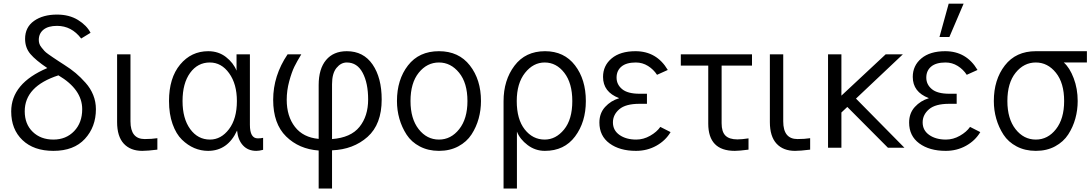

<svg xmlns="http://www.w3.org/2000/svg" viewBox="-20 -831 6138 1080"><path d="M43 -204.1Q43 -362.3 246.1 -448.2Q180.7 -492.2 150.9 -527.3Q121.1 -562.5 121.1 -612.3Q121.1 -677.7 171.4 -713.4Q221.7 -749 300.8 -749Q369.1 -749 418.5 -718.8Q467.8 -688.5 489.3 -646.5L436.5 -614.3Q382.8 -685.5 300.8 -685.5Q251 -685.5 224.6 -664.1Q198.2 -642.6 198.2 -606.4Q198.2 -594.7 201.7 -584.5Q205.1 -574.2 213.9 -563.5Q222.7 -552.7 229.5 -544.9Q236.3 -537.1 252.9 -525.4Q269.5 -513.7 278.3 -507.8Q287.1 -502 309.1 -487.3Q331.1 -472.7 340.8 -466.8Q377.9 -443.4 405.8 -419.9Q433.6 -396.5 461.4 -365.2Q489.3 -334 504.4 -296.4Q519.5 -258.8 519.5 -216.8Q519.5 -117.2 457.5 -49.8Q395.5 17.6 280.3 17.6Q169.9 17.6 106.4 -43Q43 -103.5 43 -204.1ZM119.1 -205.1Q119.1 -132.8 164.1 -89.4Q209 -45.9 280.3 -45.9Q351.6 -45.9 397 -93.3Q442.4 -140.6 442.4 -216.8Q442.4 -328.1 308.6 -407.2Q119.1 -345.7 119.1 -205.1Z M638.7 -144.5V-525.4H713.9V-148.4Q713.9 -48.8 793.9 -48.8Q834 -48.8 865.2 -53.7V10.7Q810.5 17.6 780.3 17.6Q713.9 17.6 676.3 -22.9Q638.7 -63.5 638.7 -144.5Z M930.7 -262.7Q930.7 -392.6 993.2 -467.8Q1055.7 -543 1151.4 -543Q1209 -543 1251 -510.3Q1293 -477.5 1310.5 -433.6V-525.4H1385.7V-128.9Q1385.7 -52.7 1429.7 -52.7Q1448.2 -52.7 1460 -55.7V11.7Q1438.5 17.6 1421.9 17.6Q1375 17.6 1346.7 -13.2Q1318.4 -43.9 1313.5 -96.7Q1260.7 17.6 1150.4 17.6Q1110.4 17.6 1073.2 2Q1036.1 -13.7 1003.4 -45.4Q970.7 -77.1 950.7 -133.3Q930.7 -189.5 930.7 -262.7ZM1006.8 -262.7Q1006.8 -164.1 1049.8 -105Q1092.8 -45.9 1161.1 -45.9Q1223.6 -45.9 1268.1 -104.5Q1312.5 -163.1 1312.5 -262.7Q1312.5 -358.4 1269 -418.9Q1225.6 -479.5 1160.2 -479.5Q1091.8 -479.5 1049.3 -420.9Q1006.8 -362.3 1006.8 -262.7Z M1516.6 -269.5Q1516.6 -405.3 1597.7 -525.4H1674.8Q1650.4 -485.4 1635.7 -455.6Q1621.1 -425.8 1606.9 -374Q1592.8 -322.3 1592.8 -269.5Q1592.8 -176.8 1639.2 -117.2Q1685.5 -57.6 1772.5 -49.8V-352.5Q1772.5 -443.4 1814 -493.2Q1855.5 -543 1930.7 -543Q2024.4 -543 2075.7 -468.3Q2127 -393.6 2127 -271.5Q2127 -131.8 2047.4 -61Q1967.8 9.8 1847.7 14.6V229.5H1772.5V15.6Q1662.1 7.8 1589.4 -63.5Q1516.6 -134.8 1516.6 -269.5ZM1847.7 -48.8Q1953.1 -56.6 2002 -117.2Q2050.8 -177.7 2050.8 -271.5Q2050.8 -363.3 2020 -421.4Q1989.3 -479.5 1930.7 -479.5Q1897.5 -479.5 1872.6 -448.7Q1847.7 -418 1847.7 -357.4Z M2289.1 -262.7Q2289.1 -163.1 2335 -104.5Q2380.9 -45.9 2449.2 -45.9Q2516.6 -45.9 2563 -104.5Q2609.4 -163.1 2609.4 -262.7Q2609.4 -364.3 2562.5 -421.9Q2515.6 -479.5 2449.2 -479.5Q2381.8 -479.5 2335.4 -421.9Q2289.1 -364.3 2289.1 -262.7ZM2212.9 -262.7Q2212.9 -382.8 2274.9 -462.9Q2336.9 -543 2449.2 -543Q2560.5 -543 2623 -462.9Q2685.5 -382.8 2685.5 -262.7Q2685.5 -211.9 2672.4 -164.1Q2659.2 -116.2 2632.3 -74.7Q2605.5 -33.2 2558.1 -7.8Q2510.7 17.6 2449.2 17.6Q2388.7 17.6 2341.3 -7.3Q2293.9 -32.2 2267.1 -73.7Q2240.2 -115.2 2226.6 -163.1Q2212.9 -210.9 2212.9 -262.7Z M3043.9 -45.9Q3106.4 -45.9 3152.8 -102.5Q3199.2 -159.2 3199.2 -262.7Q3199.2 -363.3 3154.3 -421.4Q3109.4 -479.5 3043.9 -479.5Q2979.5 -479.5 2933.1 -420.9Q2886.7 -362.3 2886.7 -262.7Q2886.7 -160.2 2931.6 -103Q2976.6 -45.9 3043.9 -45.9ZM2812.5 229.5V-261.7Q2812.5 -379.9 2874 -461.4Q2935.5 -543 3045.9 -543Q3153.3 -543 3214.4 -463.4Q3275.4 -383.8 3275.4 -262.7Q3275.4 -144.5 3214.8 -63.5Q3154.3 17.6 3044.9 17.6Q2991.2 17.6 2947.8 -15.1Q2904.3 -47.9 2887.7 -90.8V229.5Z M3351.6 -141.6Q3351.6 -194.3 3383.8 -229.5Q3416 -264.6 3461.9 -278.3V-279.3Q3372.1 -313.5 3372.1 -398.4Q3372.1 -461.9 3420.4 -502.4Q3468.8 -543 3554.7 -543Q3673.8 -543 3736.3 -437.5L3675.8 -410.2Q3656.2 -440.4 3625 -460Q3593.8 -479.5 3556.6 -479.5Q3502.9 -479.5 3475.6 -456.5Q3448.2 -433.6 3448.2 -394.5Q3448.2 -355.5 3479.5 -329.6Q3510.7 -303.7 3577.1 -303.7H3619.1V-247.1H3577.1Q3499 -247.1 3463.4 -216.3Q3427.7 -185.5 3427.7 -142.6Q3427.7 -97.7 3464.8 -71.8Q3502 -45.9 3558.6 -45.9Q3599.6 -45.9 3637.2 -67.4Q3674.8 -88.9 3694.3 -117.2L3752 -87.9Q3723.6 -40 3671.9 -11.2Q3620.1 17.6 3557.6 17.6Q3465.8 17.6 3408.7 -24.4Q3351.6 -66.4 3351.6 -141.6Z M3809.6 -461.9V-525.4H4210V-461.9H4039.1V-137.7Q4039.1 -89.8 4060.5 -68.4Q4082 -46.9 4127.9 -46.9Q4153.3 -46.9 4190.4 -52.7V10.7Q4137.7 17.6 4113.3 17.6Q3963.9 17.6 3963.9 -135.7V-461.9Z M4310.5 -144.5V-525.4H4385.7V-148.4Q4385.7 -48.8 4465.8 -48.8Q4505.9 -48.8 4537.1 -53.7V10.7Q4482.4 17.6 4452.1 17.6Q4385.7 17.6 4348.1 -22.9Q4310.5 -63.5 4310.5 -144.5Z M4637.7 0V-525.4H4712.9V-293L4961.9 -525.4H5058.6L4794.9 -276.4L5067.4 0H4974.6L4746.1 -229.5L4712.9 -198.2V0Z M5093.8 -141.6Q5093.8 -194.3 5126 -229.5Q5158.2 -264.6 5204.1 -278.3V-279.3Q5114.3 -313.5 5114.3 -398.4Q5114.3 -461.9 5162.6 -502.4Q5210.9 -543 5296.9 -543Q5416 -543 5478.5 -437.5L5418 -410.2Q5398.4 -440.4 5367.2 -460Q5335.9 -479.5 5298.8 -479.5Q5245.1 -479.5 5217.8 -456.5Q5190.4 -433.6 5190.4 -394.5Q5190.4 -355.5 5221.7 -329.6Q5252.9 -303.7 5319.3 -303.7H5361.3V-247.1H5319.3Q5241.2 -247.1 5205.6 -216.3Q5169.9 -185.5 5169.9 -142.6Q5169.9 -97.7 5207 -71.8Q5244.1 -45.9 5300.8 -45.9Q5341.8 -45.9 5379.4 -67.4Q5417 -88.9 5436.5 -117.2L5494.1 -87.9Q5465.8 -40 5414.1 -11.2Q5362.3 17.6 5299.8 17.6Q5208 17.6 5150.9 -24.4Q5093.8 -66.4 5093.8 -141.6ZM5264.6 -623 5316.4 -810.5H5400.4L5320.3 -623Z M5570.3 -262.7Q5570.3 -382.8 5632.3 -462.9Q5694.3 -543 5806.6 -543H6093.8V-479.5H5963.9Q5997.1 -450.2 6019.5 -391.1Q6042 -332 6042 -262.7Q6042 -211.9 6028.8 -164.1Q6015.6 -116.2 5988.8 -74.7Q5961.9 -33.2 5915 -7.8Q5868.2 17.6 5806.6 17.6Q5746.1 17.6 5698.7 -7.3Q5651.4 -32.2 5624.5 -73.7Q5597.7 -115.2 5584 -163.1Q5570.3 -210.9 5570.3 -262.7ZM5646.5 -262.7Q5646.5 -163.1 5692.4 -104.5Q5738.3 -45.9 5806.6 -45.9Q5874 -45.9 5919.9 -104.5Q5965.8 -163.1 5965.8 -262.7Q5965.8 -364.3 5919.4 -421.9Q5873 -479.5 5806.6 -479.5Q5739.3 -479.5 5692.9 -421.9Q5646.5 -364.3 5646.5 -262.7Z"/></svg>

Font: Gothic A1
Style: Regular
Weight: 400
Designer: HanYang I&C Co.,Ltd.
Foundry: HanYang I&C Co.,Ltd.
Version: Version 2.50